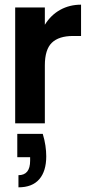

<svg xmlns="http://www.w3.org/2000/svg" viewBox="-20 -528 382 822"><path d="M45 0V-496H172V-422Q198 -464 238 -486Q278 -508 327 -508V-374H293Q232 -374 202 -345Q172 -316 172 -248V0ZM59 274V222Q109 222 109 160V145H54V45H163Q171 71 174.5 95.5Q178 120 178 141Q178 205 148 239.5Q118 274 59 274Z"/></svg>

Font: Rethink Sans
Style: Bold
Weight: 700
Designer: The Rethink Sans project authors (Hans Thiessen). DM Sans designed by Colophon Foundry.
Foundry: Rethink Communications LLC
Version: Version 1.001